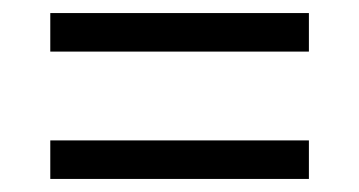

<svg xmlns="http://www.w3.org/2000/svg" viewBox="-20 -504 550 294"><path d="M57 -425V-484H453V-425ZM57 -230V-289H453V-230Z"/></svg>

Font: Noto Serif Khmer SemiCondensed
Style: Regular
Weight: 400
Width: 4
Designer: Danh Hong and the Monotype Design Team
Foundry: Monotype Imaging Inc.
Version: Version 2.004